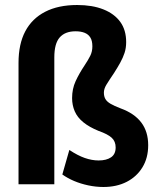

<svg xmlns="http://www.w3.org/2000/svg" viewBox="-20 -736 634 767"><path d="M393 11Q363 11 332.5 4.5Q302 -2 276 -13Q250 -24 229 -39L257 -137Q290 -115 318.5 -105Q347 -95 374 -95Q405 -95 423.5 -107.5Q442 -120 442 -147Q442 -171 426.5 -185.5Q411 -200 374 -213Q337 -228 313 -247.5Q289 -267 278.5 -291.5Q268 -316 268 -344Q268 -381 282 -411.5Q296 -442 318 -475Q332 -496 340.5 -513Q349 -530 349 -551Q349 -573 341 -586Q333 -599 318 -605Q303 -611 282 -611Q240 -611 218.5 -586.5Q197 -562 197 -507V0H54V-485Q54 -560 81 -611Q108 -662 160.5 -689Q213 -716 288 -716Q349 -716 393 -698.5Q437 -681 460.5 -648.5Q484 -616 484 -568Q484 -544 477.5 -524.5Q471 -505 460.5 -486Q450 -467 436 -445Q415 -414 405 -397.5Q395 -381 395 -366Q395 -351 401 -340.5Q407 -330 421.5 -321.5Q436 -313 462 -303Q517 -283 544.5 -246.5Q572 -210 572 -156Q572 -105 549 -67.5Q526 -30 486 -9.5Q446 11 393 11Z"/></svg>

Font: Nunito Sans 10pt Condensed ExtraBold
Style: Regular
Weight: 800
Width: 3
Designer: Vernon Adams
Foundry: Vernon Adams
Version: Version 3.101;gftools[0.9.27]